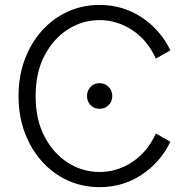

<svg xmlns="http://www.w3.org/2000/svg" viewBox="-20 -751 767 779"><path d="M612.3 -513.2Q579.1 -587.4 517.3 -628.4Q455.6 -669.4 383.8 -669.4Q315.4 -669.4 256.3 -632.3Q197.3 -595.2 160.9 -526.1Q124.5 -457 124.5 -361.3Q124.5 -265.6 160.9 -196.5Q197.3 -127.4 256.3 -90.3Q315.4 -53.2 383.8 -53.2Q455.6 -53.2 517.3 -94.2Q579.1 -135.3 612.3 -209.5L671.4 -175.8Q629.9 -91.3 554 -41.5Q478 8.3 383.8 8.3Q314.5 8.3 254.6 -19Q194.8 -46.4 150.1 -96.2Q105.5 -146 80.3 -213.4Q55.2 -280.8 55.2 -361.3Q55.2 -441.9 80.3 -509.3Q105.5 -576.7 150.1 -626.5Q194.8 -676.3 254.6 -703.6Q314.5 -731 383.8 -731Q478 -731 554 -681.2Q629.9 -631.3 671.4 -546.9ZM333 -361.3Q333 -383.3 347.4 -398.4Q361.8 -413.6 383.8 -413.6Q405.8 -413.6 420.7 -398.4Q435.5 -383.3 435.5 -361.3Q435.5 -339.4 420.7 -324.5Q405.8 -309.6 383.8 -309.6Q361.8 -309.6 347.4 -324.5Q333 -339.4 333 -361.3Z"/></svg>

Font: Giphurs Light
Style: Regular
Weight: 300
Version: Version 0.920; ttfautohint (v1.8.4.7-5d5b)